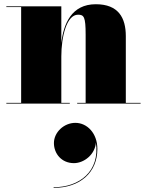

<svg xmlns="http://www.w3.org/2000/svg" viewBox="-20 -490 695 908"><path d="M10 -3.5V0H310V-3.5H270V-223C270 -314.5 294.5 -420.5 349 -420.5C377 -420.5 385 -410.5 385 -326.5V-3.5H345V0H645V-3.5H575V-319C575 -406 540 -470 433 -470C318 -470 280.5 -377 270 -287V-460H10V-456.5H80V-3.5ZM235 186.5C235 236.5 271 281.5 329.5 281.5C378.5 281.5 430 239.5 433.5 184C453.5 320 355.5 395.5 233.5 395.5V398.5C357.5 398.5 440.5 326.5 440.5 214.5C440.5 140 392 91 336.5 91C282 91 235 136 235 186.5Z"/></svg>

Font: Bodoni* 48pt Fatface
Style: Regular
Weight: 900
Version: Version 2.3